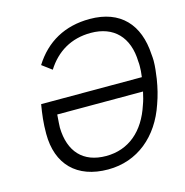

<svg xmlns="http://www.w3.org/2000/svg" viewBox="-104 -787 864 895"><g transform="rotate(-15 328.0 -340.0)"><path d="M643 -456C635 -602 555 -690 407 -690C286 -690 194 -638 133 -541L180 -506C228 -582 300 -626 395 -626C505 -626 572 -559 575 -439C576 -433 576 -426 576 -418C576 -403 575 -385 572 -365H86C78 -317 73 -278 73 -225C73 -78 159 10 310 10C452 10 560 -81 608 -224C622 -263 630 -296 637 -339C641 -368 645 -397 645 -425C645 -436 644 -446 643 -456ZM317 -53C206 -53 145 -120 142 -236C142 -245 144 -273 146 -299H560C555 -276 550 -256 543 -238C505 -121 426 -53 317 -53Z"/></g></svg>

Font: Arthouse Owned
Style: Italic
Weight: 400
Italic angle: -10°
Designer: Jeremy Tribby
Foundry: Tribby Type
Version: Version 1.000;PS 001.000;hotconv 1.0.88;makeotf.lib2.5.64775